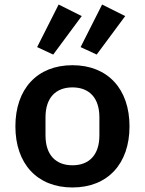

<svg xmlns="http://www.w3.org/2000/svg" viewBox="-20 -816 640 848"><path d="M341 -745 239 -796 144 -608 215 -575ZM533 -745 431 -796 336 -608 407 -575ZM300 12C456 12 552 -93 552 -258C552 -423 456 -528 300 -528C144 -528 48 -423 48 -258C48 -93 144 12 300 12ZM300 -86C227 -86 181 -131 181 -218V-298C181 -385 227 -430 300 -430C373 -430 419 -385 419 -298V-218C419 -131 373 -86 300 -86Z"/></svg>

Font: IBM Mono SemiBold
Style: Regular
Weight: 600
Monospace: yes
Designer: Mike Abbink, Paul van der Laan, Pieter van Rosmalen
Foundry: Bold Monday
Version: Version 2.3